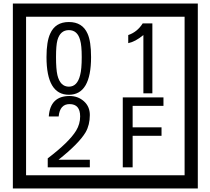

<svg xmlns="http://www.w3.org/2000/svg" viewBox="-20 -980 1195 1090"><path d="M1103 90H53V-960H1103ZM1028 15V-885H128V15ZM497 -656Q497 -442 371 -442Q244 -442 244 -656Q244 -744 265 -789Q294 -855 371 -855Q448 -855 477 -789Q497 -745 497 -656ZM444 -656Q444 -723 435 -752Q420 -809 371 -809Q322 -809 306 -752Q298 -723 298 -656Q298 -587 306 -553Q322 -488 371 -488Q419 -488 435 -554Q444 -587 444 -656ZM845 -450H794V-781Q748 -743 708 -735V-781Q759 -798 790 -847H845ZM490 -30H251V-81Q372 -173 412 -238Q435 -276 435 -319Q435 -389 375 -389Q320 -389 313 -319H257Q265 -435 375 -435Q423 -435 456.5 -405Q490 -375 490 -327Q490 -271 466 -229Q428 -165 312 -73H490ZM908 -379H733V-257H897V-209H733V-30H677V-427H908Z"/></svg>

Font: Unicode BMP Fallback SIL
Style: Regular
Weight: 400
Foundry: NRSI, SIL International
Version: Version 5.1 Based on Unicode 5.1